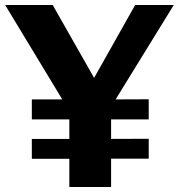

<svg xmlns="http://www.w3.org/2000/svg" viewBox="-26 -743 710 763"><path d="M565 -191.5V-112.5H415.5V0H249.5V-112H100.5V-191H249.5V-268.5H100.5V-348H221.5L-5.5 -723H183.5L348 -433.5L511 -723H664.5L433.5 -348L565 -348.5V-268.5H415.5V-191Z"/></svg>

Font: Public Sans
Style: Bold
Weight: 700
Designer: The Public Sans project authors (U.S. Web Design System). Libre Franklin designed by Pablo Impallari and Rodrigo Fuenzal
Version: Version 1.008; ttfautohint (v1.8.1) -l 8 -r 50 -G 200 -x 14 